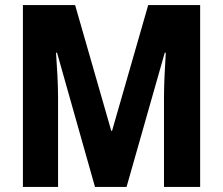

<svg xmlns="http://www.w3.org/2000/svg" viewBox="-20 -734 876 754"><path d="M353 0H477L627 -527H631C628 -471 624 -408 624 -355V0H766V-714H562L420 -220H417L275 -714H70V0H208V-353C208 -405 204 -470 200 -527H204Z"/></svg>

Font: Noto Sans Bengali Condensed
Style: Bold
Weight: 700
Width: 3
Designer: Joana Ranito - Universal Thirst; Jelle Bosma - Monotype Design Team
Foundry: Universal Thirst ehf.
Version: Version 3.000